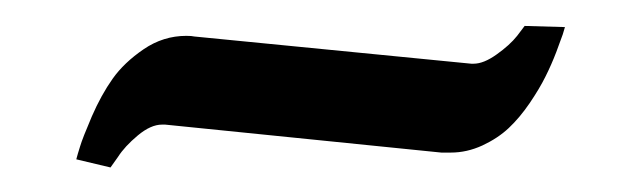

<svg xmlns="http://www.w3.org/2000/svg" viewBox="-20 -327 504 151"><path d="M40 -201.7Q41 -205.6 43 -211.9Q44.9 -218.3 52.2 -235.4Q59.6 -252.4 68.6 -265.1Q77.6 -277.8 93 -288.3Q108.4 -298.8 126.5 -298.8Q130.9 -298.8 132.8 -298.3L350.6 -276.9H352.5Q360.4 -276.9 370.6 -284.2Q380.9 -291.5 386.7 -298.8L392.6 -306.6L424.3 -305.7Q423.8 -303.7 422.6 -300Q421.4 -296.4 417.5 -286.1Q413.6 -275.9 408.9 -266.6Q404.3 -257.3 396.5 -245.8Q388.7 -234.4 380.1 -226.3Q371.6 -218.3 359.4 -212.6Q347.2 -207 334.5 -207Q329.6 -207 327.1 -207L109.9 -229H107.4Q98.6 -229 88.4 -220.5Q78.1 -211.9 72.8 -203.6L66.9 -195.3Z"/></svg>

Font: Neuton
Style: Regular
Weight: 400
Designer: Brian M Zick
Version: Version 1.3